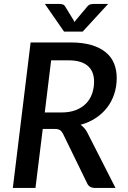

<svg xmlns="http://www.w3.org/2000/svg" viewBox="-20 -930 632 950"><path d="M43.5 0ZM191.5 -292 155.5 0H43.5L131.5 -720H328.5Q388.5 -720 431.8 -707.2Q475 -694.5 503 -671.5Q531 -648.5 544.2 -616.2Q557.5 -584 557.5 -544.5Q557.5 -502 545.2 -464.8Q533 -427.5 509.8 -397.5Q486.5 -367.5 453.5 -345.8Q420.5 -324 378.5 -312.5Q398 -299.5 410.5 -277L551.5 0H451Q421 0 411 -23.5L291.5 -268.5Q285 -281 276.2 -286.5Q267.5 -292 249.5 -292ZM233 -631.5 201.5 -373.5H284Q324.5 -373.5 355 -385.2Q385.5 -397 405.5 -417.5Q425.5 -438 435.5 -466Q445.5 -494 445.5 -526.5Q445.5 -577 414 -604.2Q382.5 -631.5 318.5 -631.5ZM389 -773.5H297L202 -910.5H274Q280 -910.5 288.8 -908.5Q297.5 -906.5 303 -897L343.5 -831L348.5 -821Q350.5 -823.5 352 -826Q353.5 -828.5 356 -831L411 -896.5Q419 -906.5 428 -908.5Q437 -910.5 443.5 -910.5H515Z"/></svg>

Font: Lato Semibold
Style: Italic
Weight: 600
Italic angle: -7°
Designer: Lukasz Dziedzic
Foundry: tyPoland Lukasz Dziedzic
Version: Version 2.006; 2014-01-15